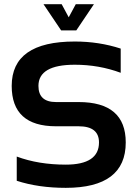

<svg xmlns="http://www.w3.org/2000/svg" viewBox="-20 -904 665 929"><path d="M61 -29.3V-146.5Q166 -107.4 298.3 -107.4Q459 -107.4 459 -214.8Q459 -293 360.4 -293H251Q36.6 -293 36.6 -488.3Q36.6 -703.1 341.8 -703.1Q459 -703.1 564 -668.9V-551.8Q459 -590.8 341.8 -590.8Q166 -590.8 166 -488.3Q166 -410.2 251 -410.2H360.4Q588.4 -410.2 588.4 -214.8Q588.4 4.9 298.3 4.9Q166 4.9 61 -29.3ZM190.4 -883.8H278.3L312.5 -820.3L346.7 -883.8H434.6L349.1 -756.8H275.9Z"/></svg>

Font: Voltera
Style: Bold
Weight: 700
Designer: Bernd Montag
Version: Version 1.301